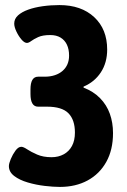

<svg xmlns="http://www.w3.org/2000/svg" viewBox="-20 -728 499 756"><path d="M216 8Q190 8 156 4Q122 0 89.5 -9.5Q57 -19 36 -35Q15 -51 15 -74Q15 -84 22.5 -102Q30 -120 41 -135Q52 -150 64 -150Q72 -150 87 -140Q102 -130 126 -119.5Q150 -109 183 -109Q210 -109 231 -120.5Q252 -132 263.5 -153.5Q275 -175 275 -206Q275 -256 249.5 -282Q224 -308 165 -308H130Q100 -308 100 -358V-376Q100 -426 130 -426H156Q178 -426 196 -432Q214 -438 226.5 -449Q239 -460 245.5 -475Q252 -490 252 -509Q252 -534 243.5 -552Q235 -570 218.5 -580Q202 -590 178 -590Q148 -590 130.5 -582Q113 -574 103 -566.5Q93 -559 86 -559Q76 -559 64.5 -572.5Q53 -586 44.5 -604Q36 -622 36 -635Q36 -654 51 -667.5Q66 -681 91 -690Q116 -699 148 -703.5Q180 -708 214 -708Q300 -708 351 -660.5Q402 -613 402 -533Q402 -481 377 -443Q352 -405 309 -387V-383Q348 -368 374 -341.5Q400 -315 412.5 -280Q425 -245 425 -204Q425 -138 398.5 -90.5Q372 -43 325 -17.5Q278 8 216 8Z"/></svg>

Font: Asap Condensed VF Beta
Style: Regular
Weight: 400
Designer: Pablo Cosgaya
Foundry: Omnibus-Type
Version: Version 1.008